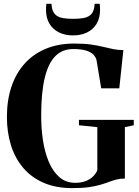

<svg xmlns="http://www.w3.org/2000/svg" viewBox="-20 -983 734 1014"><path d="M361.5 10.5Q275.5 10.5 210.8 -17.5Q146 -45.5 102.8 -96.2Q59.5 -147 38 -215.8Q16.5 -284.5 16.5 -365.5Q16.5 -454.5 40.8 -526Q65 -597.5 111.2 -648.2Q157.5 -699 223.2 -726Q289 -753 372 -753Q424.5 -753 460.8 -747.8Q497 -742.5 524.5 -735.8Q552 -729 577 -723.8Q602 -718.5 631.5 -718.5L610 -516.5H514.5L489.5 -667Q485.5 -681.5 473.2 -694.5Q461 -707.5 435.5 -715.8Q410 -724 366.5 -724Q309.5 -724 272.2 -686.5Q235 -649 216.5 -572.5Q198 -496 197.5 -378Q197 -309 206.5 -244.5Q216 -180 237.5 -128.8Q259 -77.5 293.5 -47.5Q328 -17.5 378 -17.5Q405.5 -17.5 428.5 -25.2Q451.5 -33 468.2 -48Q485 -63 494 -83.5V-311.5L397 -321.5V-350H686.5V-321.5L639.5 -311.5V-40Q614.5 -40 594.8 -34.8Q575 -29.5 555 -22Q535 -14.5 509.5 -7Q484 0.5 448.5 5.5Q413 10.5 361.5 10.5ZM366 -796Q324.5 -796 292.2 -811.5Q260 -827 241.5 -857.2Q223 -887.5 223 -932Q223 -942.5 223.5 -948.8Q224 -955 225 -963H252Q252 -958 252.8 -952.5Q253.5 -947 254.5 -940.5Q260 -915.5 275.2 -903.2Q290.5 -891 313.8 -887.2Q337 -883.5 366 -883.5Q395 -883.5 418.2 -887.2Q441.5 -891 456.8 -903.2Q472 -915.5 477 -940.5Q478.5 -947 479 -952.5Q479.5 -958 479.5 -963H506.5Q507.5 -955 508 -948.8Q508.5 -942.5 508.5 -932Q508.5 -887.5 490 -857.2Q471.5 -827 439.5 -811.5Q407.5 -796 366 -796Z"/></svg>

Font: Merriweather 144pt
Style: Bold
Weight: 700
Version: Version 2.100